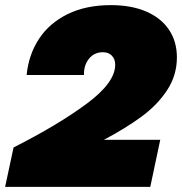

<svg xmlns="http://www.w3.org/2000/svg" viewBox="-35 -730 711 750"><path d="M415 -477Q415 -499 402 -512.5Q389 -526 367 -526Q333 -526 312.5 -500.5Q292 -475 293 -437H69Q77 -517 117.5 -578.5Q158 -640 229.5 -675Q301 -710 398 -710Q478 -710 536 -685Q594 -660 625 -614Q656 -568 656 -506Q656 -436 618 -378Q580 -320 518 -274.5Q456 -229 371 -184H591L552 0H-15L18 -154Q190 -241 302.5 -324Q415 -407 415 -477Z"/></svg>

Font: Azeret Mono Black
Style: Italic
Weight: 900
Italic angle: -12°
Designer: Martin Vácha
Foundry: Displaay
Version: Version 1.000; Glyphs 3.0.3, build 3074